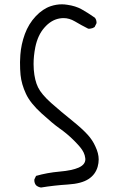

<svg xmlns="http://www.w3.org/2000/svg" viewBox="-20 -733 540 871"><path d="M427.7 -9.8Q427.7 -37.1 412.6 -68.8Q399.9 -97.7 377 -122.6Q353 -148.9 310.1 -183.6Q255.9 -227.1 212.4 -265.6Q168 -305.2 152.6 -336.7Q137.2 -368.2 133.3 -416.5Q132.3 -429.2 132.3 -442.4Q132.3 -479 140.1 -518.6Q151.4 -573.7 181.2 -607.4Q210.9 -641.6 248 -648.9Q258.3 -650.9 268.1 -650.9Q294.4 -650.9 319.3 -636.2Q349.6 -618.2 379.9 -603Q381.8 -602.5 384.8 -602.5Q387.7 -602.5 391.6 -603.5Q400.9 -604.5 409.2 -610.4L417.5 -627Q418 -628.9 418 -632.6Q418 -636.2 416.3 -641.8Q414.6 -647.5 410.2 -652.8Q377.4 -675.8 350.1 -690.9Q322.8 -706.1 284.7 -711.4Q272.5 -713.4 260.7 -713.4Q235.4 -713.4 210.4 -705.1Q173.8 -692.9 142.1 -659.2Q109.9 -625 92.8 -578.6Q75.7 -531.7 72.3 -483.9Q70.8 -462.9 70.8 -451.2Q70.8 -417 73.2 -393.1Q77.6 -350.6 97.7 -307.6Q117.2 -265.1 169.2 -218Q221.2 -170.9 249 -151.4Q286.1 -125.5 317.4 -93.8Q332.5 -78.6 343.3 -65.7Q354 -52.7 359.6 -40.8Q365.2 -28.8 366.7 -16.1Q367.2 -13.2 367.2 -10.7Q367.2 13.7 336.9 27.3Q307.1 40.5 250.7 45.4Q194.3 50.3 143.6 64.9L136.2 80.1Q135.7 82 135.7 84Q135.7 98.6 144 107.9Q153.3 115.7 166 117.7Q226.1 107.9 288.1 104Q350.1 100.1 381.8 79.1Q412.6 59.1 422.9 23.9Q427.7 6.8 427.7 -9.8Z"/></svg>

Font: Bakudai
Style: ExtraLight
Weight: 200
Version: Version 1.48